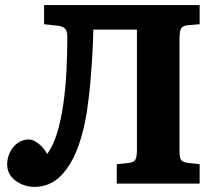

<svg xmlns="http://www.w3.org/2000/svg" viewBox="-20 -720 857 753"><path d="M115 13Q88 13 63.5 2Q39 -9 23.5 -28.5Q8 -48 8 -75Q8 -99 18.5 -121.5Q29 -144 48.5 -158.5Q68 -173 93 -173Q111 -173 132 -156Q153 -139 165 -116Q188 -147 203.5 -197Q219 -247 228 -309.5Q237 -372 240.5 -440Q244 -508 244 -576Q244 -597 236 -606.5Q228 -616 208 -619L153 -625V-700H763V-625L715 -621Q697 -619 690.5 -608.5Q684 -598 684 -570V-128Q684 -104 689.5 -94Q695 -84 718 -81L763 -76V0H438V-76L485 -81Q504 -83 510.5 -93Q517 -103 517 -132V-604H346Q346 -584 344.5 -550.5Q343 -517 340.5 -477Q338 -437 334.5 -398Q331 -359 327 -329Q316 -230 289.5 -153Q263 -76 219.5 -31.5Q176 13 115 13Z"/></svg>

Font: Literata 7pt
Style: Bold
Weight: 700
Designer: Latin by Veronika Burian and Jose Scaglione. Greek by Irene Vlachou. Cyrillic by Vera Evstafieva.
Foundry: TypeTogether
Version: Version 3.002